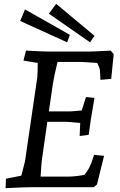

<svg xmlns="http://www.w3.org/2000/svg" viewBox="-20 -973 624 998"><path d="M11 -44 91 -60Q107 -120 110 -135L174 -572Q176 -600 176 -646L102 -658L115 -710Q210 -705 230 -705H443Q463 -705 555 -710L571 -692L558 -563L502 -558L501 -581L499 -612Q498 -620 485 -646L406 -651H279Q261 -576 255 -538L234 -394H347L374 -396L405 -399L427 -469L471 -464Q448 -333 441 -272L394 -266L397 -334Q335 -340 320 -340H226L201 -165Q195 -131 191 -55H332Q370 -55 419 -64Q438 -89 443 -100Q456 -125 469 -168L521 -163L484 -14L467 0H353H143Q111 0 31 4L9 5ZM234 -902 272 -953 471 -787 448 -753ZM85 -864 110 -924 343 -792 329 -753Z"/></svg>

Font: Andada Pro
Style: Italic
Weight: 400
Italic angle: -7°
Designer: Carolina Giovagnoli
Foundry: Huerta Tipografica
Version: Version 3.005; ttfautohint (v1.8.4)